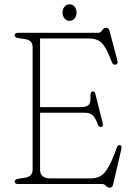

<svg xmlns="http://www.w3.org/2000/svg" viewBox="-20 -852 620 889"><path d="M48 -688.5Q48 -700 63.5 -700H435Q446 -700 453 -711.8Q460 -723.5 471.5 -723.5Q483.5 -723.5 487 -709.5L523.5 -571.5Q528 -554.5 514.5 -552.5Q502.5 -550.5 496.5 -567.5Q479 -614 464 -636.8Q449 -659.5 431.2 -666.8Q413.5 -674 388.5 -674H165.5V-356H355.5Q380.5 -356 390.5 -366.2Q400.5 -376.5 399 -407Q398.5 -426.5 407.5 -428.5Q418.5 -431 422 -415.5L455.5 -282.5Q459.5 -266.5 448.5 -264Q438.5 -261.5 432.5 -277Q421.5 -307.5 408.8 -318.8Q396 -330 372 -330H165.5V-66Q165.5 -26 213 -26H399Q425 -26 444.2 -36.2Q463.5 -46.5 481.2 -77Q499 -107.5 521 -168.5Q526 -181.5 535 -180Q545.5 -178.5 542 -162L503.5 3.5Q500.5 17 488 17Q478.5 17 470.2 8.5Q462 0 454 0H63.5Q48 0 48 -11.5Q48 -22 65.5 -24.5L98 -29.5Q131 -35 131 -66.5V-633.5Q131 -665 98 -670.5L65.5 -675.5Q48 -678 48 -688.5ZM302 -755.5Q287.5 -755.5 278.5 -767Q269.5 -778.5 269.5 -794Q269.5 -809.5 278.5 -820.8Q287.5 -832 302 -832Q316.5 -832 325.5 -820.8Q334.5 -809.5 334.5 -794Q334.5 -778 325.5 -766.8Q316.5 -755.5 302 -755.5Z"/></svg>

Font: Fraunces 72pt SuperSoft Thin
Style: Regular
Weight: 100
Version: Version 1.000;[b76b70a41]